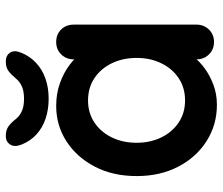

<svg xmlns="http://www.w3.org/2000/svg" viewBox="-73 -686 769 663"><g transform="rotate(-90 311.5 -354.5)"><path d="M498 -545Q524 -545 541 -528Q558 -511 558 -484V-61Q558 -35 541 -17.5Q524 0 498 0Q472 0 455 -17.5Q438 -35 438 -61V-110L460 -101Q460 -88 446 -69.5Q432 -51 408 -33Q384 -15 351.5 -2.5Q319 10 281 10Q212 10 156 -25.5Q100 -61 67.5 -123.5Q35 -186 35 -267Q35 -349 67.5 -411.5Q100 -474 155 -509.5Q210 -545 277 -545Q320 -545 356 -532Q392 -519 418.5 -499Q445 -479 459.5 -458.5Q474 -438 474 -424L438 -411V-484Q438 -510 455 -527.5Q472 -545 498 -545ZM296 -100Q340 -100 373 -122Q406 -144 424.5 -182Q443 -220 443 -267Q443 -315 424.5 -353Q406 -391 373 -413Q340 -435 296 -435Q253 -435 220 -413Q187 -391 168.5 -353Q150 -315 150 -267Q150 -220 168.5 -182Q187 -144 220 -122Q253 -100 296 -100ZM302 -571Q265 -571 233.5 -581.5Q202 -592 179 -613Q156 -634 144 -664Q134 -689 144 -704Q154 -719 173 -719Q194 -719 207 -709.5Q220 -700 233 -683Q244 -670 260.5 -663Q277 -656 302 -656Q327 -656 343.5 -663Q360 -670 371 -683Q385 -700 397.5 -709.5Q410 -719 431 -719Q451 -719 461 -704.5Q471 -690 461 -666Q449 -636 426 -614.5Q403 -593 371.5 -582Q340 -571 302 -571Z"/></g></svg>

Font: Quicksand Variable Light
Style: Regular
Weight: 300
Designer: Andrew Paglinawan
Foundry: Andrew Paglinawan
Version: Version 3.004